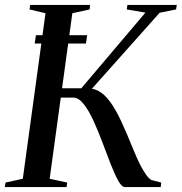

<svg xmlns="http://www.w3.org/2000/svg" viewBox="-30 -763 742 783"><path d="M111.5 -585.5 116.5 -619.5H325.5L320.5 -585.5ZM480 0Q466.5 0 452 -26.2Q437.5 -52.5 421.2 -94.2Q405 -136 387.5 -182.8Q370 -229.5 351 -271Q332 -312.5 311.2 -338.8Q290.5 -365 268.5 -365H175L179.5 -403H301.5L563 -711.5L487 -724.5L489.5 -743H691L688 -724.5L621 -711L318 -371L315 -402.5Q346.5 -405.5 371.5 -392Q396.5 -378.5 418.8 -348.2Q441 -318 463 -271.2Q485 -224.5 510.5 -161Q517 -145 525.8 -124.8Q534.5 -104.5 545 -84.8Q555.5 -65 566.2 -50Q577 -35 587 -29L627.5 -18.5L625.5 0ZM-10.5 0 -7.5 -18.5 63 -34 155.5 -709 90.5 -724.5 93 -743H337.5L335.5 -724.5L265 -709L172.5 -34L244 -18.5L241.5 0Z"/></svg>

Font: Merriweather 144pt
Style: Italic
Weight: 400
Italic angle: -7.8°
Version: Version 2.101